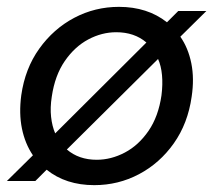

<svg xmlns="http://www.w3.org/2000/svg" viewBox="-27 -528 622 560"><path d="M-7 0 69 -75Q46 -109 37 -153Q28 -197 35 -250Q46 -328 87.5 -386Q129 -444 189.5 -476Q250 -508 320 -508Q403 -508 460 -463L493 -496H575L499 -421Q522 -388 531 -343.5Q540 -299 532 -246Q521 -168 480 -110Q439 -52 378.5 -20Q318 12 248 12Q165 12 109 -33L76 0ZM124 -246Q119 -214 122 -187Q125 -160 134 -139L400 -404Q365 -434 312 -434Q270 -434 230.5 -413Q191 -392 162 -350Q133 -308 124 -246ZM255 -62Q297 -62 337 -83Q377 -104 406 -146Q435 -188 444 -250Q448 -282 445.5 -309Q443 -336 434 -356L168 -92Q203 -62 255 -62Z"/></svg>

Font: Host Grotesk
Style: Italic
Weight: 400
Italic angle: -8°
Designer: Doğukan Karapınar based on Poppins by Indian Type Foundry, Jonny Pinhorn
Foundry: Element Type
Version: Version 1.001; ttfautohint (v1.8.4.7-5d5b)